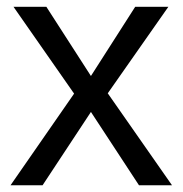

<svg xmlns="http://www.w3.org/2000/svg" viewBox="-20 -548 540 568"><path d="M488.8 0H391.1L249 -216.8L106 0H11.2L199.2 -271L20 -527.8H117.2L249 -323.2L379.9 -527.8H478L298.8 -272Z"/></svg>

Font: Libra Sans Modern
Style: Regular
Weight: 400
Foundry: Stefan Peev, Context Ltd
Version: Version 1.000